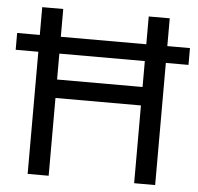

<svg xmlns="http://www.w3.org/2000/svg" viewBox="-51 -767 844 819"><g transform="rotate(5 370.5 -357.0)"><path d="M97 0H187V-333H553V0H643V-523H740V-595H643V-714H553V-595H187V-714H97V-595H0V-523H97ZM187 -412V-523H553V-412Z"/></g></svg>

Font: Noto Sans EgyptHiero
Style: Regular
Weight: 400
Designer: Monotype Design Team
Foundry: Monotype Imaging Inc.
Version: Version 2.002